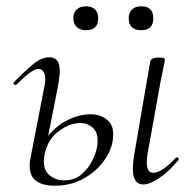

<svg xmlns="http://www.w3.org/2000/svg" viewBox="-20 -577 603 610"><path d="M435 9Q413 9 405.5 -14Q398 -37 407 -89L457 -380Q459 -394 483 -394Q497 -394 500.5 -392.5Q504 -391 504 -388Q504 -385 499 -361.5Q494 -338 489 -312L449 -89Q439 -28 467 -28Q494 -28 538 -75Q542 -79 546 -74.5Q550 -70 546 -67Q513 -29 484 -10Q455 9 435 9ZM154 13Q107 13 87.5 -9Q68 -31 77 -75L120 -297Q127 -328 121 -343Q115 -358 102 -358Q91 -358 73.5 -345Q56 -332 33 -309Q29 -305 25 -309Q21 -313 25 -317Q61 -353 86.5 -374Q112 -395 137 -395Q160 -395 167 -373.5Q174 -352 163 -297L122 -89Q113 -45 133 -24.5Q153 -4 184 -4Q217 -4 239.5 -23.5Q262 -43 274.5 -69.5Q287 -96 289 -115Q294 -152 277 -169Q260 -186 234 -186Q202 -186 167.5 -161Q133 -136 122 -89L109 -90Q117 -129 142.5 -156.5Q168 -184 202 -199Q236 -214 267 -214Q301 -214 323 -194Q345 -174 338 -130Q333 -96 308 -63Q283 -30 243.5 -8.5Q204 13 154 13ZM253 -481Q235 -481 224 -491Q213 -501 213 -519Q213 -537 224 -547Q235 -557 253 -557Q272 -557 282 -547Q292 -537 292 -519Q292 -481 253 -481ZM429 -481Q389 -481 389 -519Q389 -537 399.5 -547Q410 -557 429 -557Q467 -557 467 -519Q467 -481 429 -481Z"/></svg>

Font: Cormorant Garamond Light
Style: Italic
Weight: 300
Italic angle: -10°
Designer: Christian Thalmann (Catharsis Fonts)
Foundry: Catharsis Fonts
Version: Version 4.001